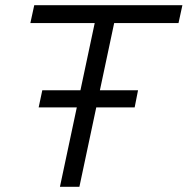

<svg xmlns="http://www.w3.org/2000/svg" viewBox="-20 -720 723 740"><path d="M211 0 276 -306H129L143 -372H290L345 -631H97L112 -700H683L668 -631H420L365 -372H512L499 -306H351L286 0Z"/></svg>

Font: Red Hat Display
Style: Italic
Weight: 400
Italic angle: -12°
Designer: Pentagram, MCKL
Foundry: Pentagram, MCKL
Version: Version 1.023; ttfautohint (v1.8.3)